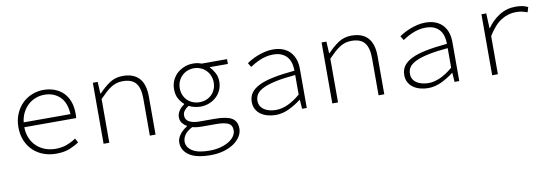

<svg xmlns="http://www.w3.org/2000/svg" viewBox="-54 -874 4308 1488"><g transform="rotate(-10 2100.0 -130.5)"><path d="M330 12Q278 12 232 -5Q186 -22 151.5 -54.5Q117 -87 97 -134Q77 -181 77 -240Q77 -298 97 -345Q117 -392 150 -424.5Q183 -457 226.5 -474.5Q270 -492 317 -492Q366 -492 406 -476.5Q446 -461 474 -432.5Q502 -404 517 -363Q532 -322 532 -270Q532 -261 532 -251.5Q532 -242 530 -233H122Q123 -183 140.5 -144Q158 -105 187 -79Q216 -53 253.5 -39.5Q291 -26 333 -26Q382 -26 421 -40.5Q460 -55 494 -78L512 -45Q480 -23 437 -5.5Q394 12 330 12ZM318 -454Q283 -454 250.5 -442Q218 -430 191.5 -406.5Q165 -383 147 -349Q129 -315 124 -271H492Q487 -364 439 -409Q391 -454 318 -454Z M705 0V-480H743L748 -388H752Q794 -433 838.5 -462.5Q883 -492 941 -492Q1114 -492 1114 -299V0H1069V-293Q1069 -374 1037.5 -413Q1006 -452 934 -452Q908 -452 886 -445.5Q864 -439 842.5 -425.5Q821 -412 798.5 -391.5Q776 -371 750 -344V0Z M1508 231Q1395 231 1339.5 193Q1284 155 1284 92Q1284 63 1305 33Q1326 3 1365 -21V-25Q1347 -34 1331 -53Q1315 -72 1315 -102Q1315 -125 1329.5 -149Q1344 -173 1373 -193V-197Q1350 -216 1333 -246.5Q1316 -277 1316 -321Q1316 -358 1330 -389.5Q1344 -421 1368.5 -443.5Q1393 -466 1425.5 -479Q1458 -492 1495 -492Q1532 -492 1561 -480H1761V-442H1616Q1638 -420 1655 -389Q1672 -358 1672 -320Q1672 -283 1658 -252.5Q1644 -222 1620 -200Q1596 -178 1564 -165.5Q1532 -153 1495 -153Q1473 -153 1449.5 -158.5Q1426 -164 1404 -175Q1383 -162 1370 -145Q1357 -128 1357 -108Q1357 -73 1387 -57Q1417 -41 1468 -41H1587Q1679 -41 1720.5 -16.5Q1762 8 1762 67Q1762 98 1744 127.5Q1726 157 1693 180Q1660 203 1613 217Q1566 231 1508 231ZM1495 -188Q1522 -188 1546.5 -197.5Q1571 -207 1589 -224.5Q1607 -242 1617.5 -266.5Q1628 -291 1628 -321Q1628 -350 1617.5 -374.5Q1607 -399 1589 -417Q1571 -435 1546.5 -445Q1522 -455 1495 -455Q1467 -455 1442.5 -445Q1418 -435 1400 -417Q1382 -399 1371.5 -374.5Q1361 -350 1361 -321Q1361 -291 1371.5 -266.5Q1382 -242 1400 -224.5Q1418 -207 1442.5 -197.5Q1467 -188 1495 -188ZM1505 195Q1554 195 1593.5 184Q1633 173 1660 156Q1687 139 1701.5 117Q1716 95 1716 72Q1716 31 1685 16Q1654 1 1591 1H1477Q1459 1 1440 -1Q1421 -3 1404 -8Q1360 15 1343 41Q1326 67 1326 93Q1326 137 1370 166Q1414 195 1505 195Z M2059 12Q2027 12 1996.5 4Q1966 -4 1943 -20Q1920 -36 1906 -61Q1892 -86 1892 -120Q1892 -160 1913 -190Q1934 -220 1978.5 -242Q2023 -264 2092.5 -278Q2162 -292 2260 -301Q2260 -331 2253 -358.5Q2246 -386 2229.5 -407Q2213 -428 2185.5 -440.5Q2158 -453 2117 -453Q2090 -453 2064 -447Q2038 -441 2014 -431Q1990 -421 1970 -409.5Q1950 -398 1935 -388L1915 -421Q1929 -431 1951.5 -443.5Q1974 -456 2001 -466.5Q2028 -477 2059 -484.5Q2090 -492 2122 -492Q2170 -492 2204.5 -477.5Q2239 -463 2261 -438Q2283 -413 2293.5 -379.5Q2304 -346 2304 -307V0H2267L2262 -72H2260Q2218 -39 2165.5 -13.5Q2113 12 2059 12ZM2067 -26Q2158 -26 2260 -113V-267Q2168 -259 2106.5 -246Q2045 -233 2007 -215Q1969 -197 1953 -174Q1937 -151 1937 -122Q1937 -96 1948 -78Q1959 -60 1977.5 -48.5Q1996 -37 2019.5 -31.5Q2043 -26 2067 -26Z M2505 0V-480H2543L2548 -388H2552Q2594 -433 2638.5 -462.5Q2683 -492 2741 -492Q2914 -492 2914 -299V0H2869V-293Q2869 -374 2837.5 -413Q2806 -452 2734 -452Q2708 -452 2686 -445.5Q2664 -439 2642.5 -425.5Q2621 -412 2598.5 -391.5Q2576 -371 2550 -344V0Z M3259 12Q3227 12 3196.5 4Q3166 -4 3143 -20Q3120 -36 3106 -61Q3092 -86 3092 -120Q3092 -160 3113 -190Q3134 -220 3178.5 -242Q3223 -264 3292.5 -278Q3362 -292 3460 -301Q3460 -331 3453 -358.5Q3446 -386 3429.5 -407Q3413 -428 3385.5 -440.5Q3358 -453 3317 -453Q3290 -453 3264 -447Q3238 -441 3214 -431Q3190 -421 3170 -409.5Q3150 -398 3135 -388L3115 -421Q3129 -431 3151.5 -443.5Q3174 -456 3201 -466.5Q3228 -477 3259 -484.5Q3290 -492 3322 -492Q3370 -492 3404.5 -477.5Q3439 -463 3461 -438Q3483 -413 3493.5 -379.5Q3504 -346 3504 -307V0H3467L3462 -72H3460Q3418 -39 3365.5 -13.5Q3313 12 3259 12ZM3267 -26Q3358 -26 3460 -113V-267Q3368 -259 3306.5 -246Q3245 -233 3207 -215Q3169 -197 3153 -174Q3137 -151 3137 -122Q3137 -96 3148 -78Q3159 -60 3177.5 -48.5Q3196 -37 3219.5 -31.5Q3243 -26 3267 -26Z M3763 0V-480H3801L3806 -362H3808Q3847 -419 3904.5 -455.5Q3962 -492 4034 -492Q4058 -492 4082.5 -488Q4107 -484 4130 -472L4118 -433Q4092 -442 4073.5 -446Q4055 -450 4027 -450Q3967 -450 3912.5 -416Q3858 -382 3808 -300V0Z"/></g></svg>

Font: Source Code Pro Light
Style: Regular
Weight: 300
Monospace: yes
Designer: Paul D. Hunt, Teo Tuominen
Foundry: Adobe Systems Incorporated
Version: Version 2.030;PS 1.000;hotconv 16.6.51;makeotf.lib2.5.65220